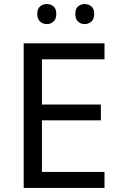

<svg xmlns="http://www.w3.org/2000/svg" viewBox="-20 -928 596 948"><path d="M496 0H97V-714H496V-635H187V-412H478V-334H187V-79H496ZM164 -859Q164 -885 178 -896.5Q192 -908 211 -908Q230 -908 244 -896.5Q258 -885 258 -859Q258 -834 244 -821.5Q230 -809 211 -809Q192 -809 178 -821.5Q164 -834 164 -859ZM352 -859Q352 -885 365.5 -896.5Q379 -908 398 -908Q417 -908 431 -896.5Q445 -885 445 -859Q445 -834 431 -821.5Q417 -809 398 -809Q379 -809 365.5 -821.5Q352 -834 352 -859Z"/></svg>

Font: TSCustom
Style: Regular
Weight: 400
Designer: Monotype Design Team
Foundry: Monotype Imaging Inc.
Version: Version 2.004; ttfautohint (v1.8.3) -l 8 -r 50 -G 200 -x 14 